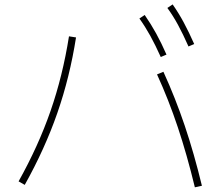

<svg xmlns="http://www.w3.org/2000/svg" viewBox="-20 -838 978 852"><path d="M676.8 -507.8 705.1 -519.5Q758.3 -403.3 799.8 -280.3Q841.3 -157.2 876 -13.7L844.7 -6.8Q809.6 -151.9 769 -273.4Q728.5 -395 676.8 -507.8ZM286.1 -676.8 317.4 -671.9Q289.6 -495.1 234.4 -336.4Q179.2 -177.7 89.8 -17.6L62.5 -33.2Q150.4 -190.4 204.3 -345.7Q258.3 -501 286.1 -676.8ZM598.6 -755.9 622.1 -771.5Q649.9 -731.4 673.1 -689.2Q696.3 -647 718.8 -595.7L693.4 -585Q669.4 -638.2 647 -679Q624.5 -719.7 598.6 -755.9ZM722.7 -802.7 746.1 -818.4Q773.4 -779.3 795.9 -737.3Q818.4 -695.3 841.8 -642.6L816.4 -631.8Q792 -687 770 -727.5Q748 -768.1 722.7 -802.7Z"/></svg>

Font: Pretendard JP Thin
Style: Regular
Weight: 100
Designer: Base glyphs from Inter by Rasmus Andersson; Hangeul glyphs from Noto Sans CJK(Source Han Sans) by Jang Soo-young and Kan
Foundry: Kil Hyung-jin
Version: Version 1.309